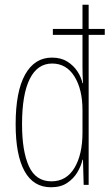

<svg xmlns="http://www.w3.org/2000/svg" viewBox="-20 -780 474 810"><path d="M195 10Q121 10 83.5 -58Q46 -126 46 -256Q46 -394 86 -465.5Q126 -537 199 -537Q237 -537 263.5 -520.5Q290 -504 306.5 -479Q323 -454 328 -429H330Q329 -448 328.5 -464.5Q328 -481 328 -497V-633H203V-658H328V-760H354V-658H422V-633H354V0H333L330 -106H328Q322 -79 306 -52.5Q290 -26 263 -8Q236 10 195 10ZM197 -15Q260 -15 294 -71.5Q328 -128 328 -221V-315Q328 -403 294 -457.5Q260 -512 200 -512Q138 -512 105.5 -447Q73 -382 73 -256Q73 -142 102 -78.5Q131 -15 197 -15Z"/></svg>

Font: Noto Sans Lao UI ExtCond Thin
Style: Regular
Weight: 100
Width: 2
Designer: Monotype Design Team
Foundry: Monotype Imaging Inc.
Version: Version 2.000; ttfautohint (v1.8.4.7-5d5b)